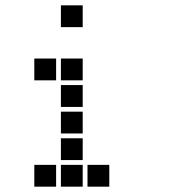

<svg xmlns="http://www.w3.org/2000/svg" viewBox="-20 -711 640 722"><path d="M210 -691Q209 -691 209 -691Q209 -691 209 -690V-610Q209 -609 209 -609Q209 -609 210 -609H290Q291 -609 291 -609Q291 -609 291 -610V-690Q291 -691 291 -691Q291 -691 290 -691ZM110 -491Q109 -491 109 -491Q109 -491 109 -490V-410Q109 -409 109 -409Q109 -409 110 -409H190Q191 -409 191 -409Q191 -409 191 -410V-490Q191 -491 191 -491Q191 -491 190 -491ZM210 -491Q209 -491 209 -491Q209 -491 209 -490V-410Q209 -409 209 -409Q209 -409 210 -409H290Q291 -409 291 -409Q291 -409 291 -410V-490Q291 -491 291 -491Q291 -491 290 -491ZM210 -391Q209 -391 209 -391Q209 -391 209 -390V-310Q209 -309 209 -309Q209 -309 210 -309H290Q291 -309 291 -309Q291 -309 291 -310V-390Q291 -391 291 -391Q291 -391 290 -391ZM210 -291Q209 -291 209 -291Q209 -291 209 -290V-210Q209 -209 209 -209Q209 -209 210 -209H290Q291 -209 291 -209Q291 -209 291 -210V-290Q291 -291 291 -291Q291 -291 290 -291ZM210 -191Q209 -191 209 -191Q209 -191 209 -190V-110Q209 -109 209 -109Q209 -109 210 -109H290Q291 -109 291 -109Q291 -109 291 -110V-190Q291 -191 291 -191Q291 -191 290 -191ZM110 -91Q109 -91 109 -91Q109 -91 109 -90V-10Q109 -9 109 -9Q109 -9 110 -9H190Q191 -9 191 -9Q191 -9 191 -10V-90Q191 -91 191 -91Q191 -91 190 -91ZM210 -91Q209 -91 209 -91Q209 -91 209 -90V-10Q209 -9 209 -9Q209 -9 210 -9H290Q291 -9 291 -9Q291 -9 291 -10V-90Q291 -91 291 -91Q291 -91 290 -91ZM310 -91Q309 -91 309 -91Q309 -91 309 -90V-10Q309 -9 309 -9Q309 -9 310 -9H390Q391 -9 391 -9Q391 -9 391 -10V-90Q391 -91 391 -91Q391 -91 390 -91Z"/></svg>

Font: Doto Black ExtraBold
Style: Regular
Weight: 800
Monospace: yes
Version: Version 1.000